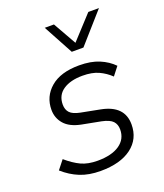

<svg xmlns="http://www.w3.org/2000/svg" viewBox="-132 -784 753 882"><g transform="rotate(-20 245.0 -343.0)"><path d="M208 10Q151 10 108 -7.5Q65 -25 28 -58L62 -101Q98 -70 131 -54.5Q164 -39 211 -39Q280 -39 318.5 -65.5Q357 -92 357 -139Q357 -164 342.5 -179.5Q328 -195 290 -203L196 -221Q142 -232 116.5 -261.5Q91 -291 91 -331Q91 -396 140 -438Q189 -480 280 -480Q337 -480 377.5 -463Q418 -446 445 -418L413 -377Q388 -401 356.5 -415.5Q325 -430 278 -430Q219 -430 183.5 -406Q148 -382 148 -336Q148 -311 162 -296Q176 -281 211 -274L304 -256Q414 -235 414 -143Q414 -72 359.5 -31Q305 10 208 10ZM270 -550 191 -696H236L300 -583L404 -696H456L327 -550Z"/></g></svg>

Font: Celebes Light
Style: Italic
Weight: 300
Italic angle: -10°
Designer: Anugrah Pasau
Foundry: Lafontype
Version: Version 1.000; ttfautohint (v1.8.4)